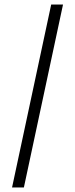

<svg xmlns="http://www.w3.org/2000/svg" viewBox="-20 -772 330 844"><path d="M33 52 205 -752H257L85 52Z"/></svg>

Font: Pathway Gothic One
Style: Regular
Weight: 400
Version: Version 1.003; ttfautohint (v1.8.4.7-5d5b);gftools[0.9.26]